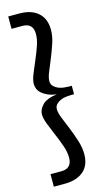

<svg xmlns="http://www.w3.org/2000/svg" viewBox="-150 -817 591 1096"><g transform="rotate(-15 146.0 -269.0)"><path d="M176 -271Q145 -275 124 -284.5Q103 -294 89.5 -306Q76 -318 70 -332.5Q64 -347 64 -361Q64 -385 77.5 -418.5Q91 -452 107 -489Q123 -526 136.5 -564Q150 -602 150 -635Q150 -699 87 -699H23V-772H87Q129 -772 158 -761Q187 -750 205 -731Q223 -712 231 -688Q239 -664 239 -637Q239 -598 225.5 -557.5Q212 -517 196.5 -479Q181 -441 167.5 -408.5Q154 -376 154 -355Q154 -336 165 -324.5Q176 -313 191.5 -306.5Q207 -300 223.5 -298Q240 -296 252 -296H271V-246H252Q241 -246 224 -244Q207 -242 191.5 -235.5Q176 -229 165 -217.5Q154 -206 154 -188Q154 -167 167.5 -134Q181 -101 196.5 -62.5Q212 -24 225.5 18Q239 60 239 99Q239 128 230.5 152.5Q222 177 203.5 195Q185 213 156 223.5Q127 234 87 234H23V160H87Q150 160 150 96Q150 63 136.5 24.5Q123 -14 107 -51.5Q91 -89 77.5 -123.5Q64 -158 64 -182Q64 -210 89 -236.5Q114 -263 176 -271Z"/></g></svg>

Font: Zilla Slab SemiBold
Style: Regular
Weight: 600
Designer: Typotheque.com
Foundry: Typotheque type foundry
Version: Version 1.1; 2017